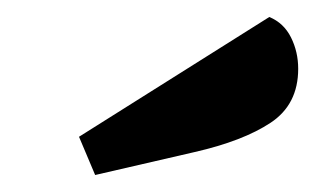

<svg xmlns="http://www.w3.org/2000/svg" viewBox="-20 -793 371 226"><path d="M331 -712Q331 -670 298.5 -648.5Q266 -627 209 -614L92 -587L73 -632L297 -773Q314 -766 322.5 -749Q331 -732 331 -712Z"/></svg>

Font: Sansita
Style: Bold Italic
Weight: 700
Italic angle: -11°
Designer: Pablo Cosgaya
Foundry: Omnibus-Type
Version: Version 1.006